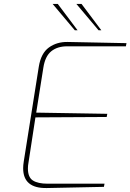

<svg xmlns="http://www.w3.org/2000/svg" viewBox="-20 -944 659 970"><path d="M97 -94Q97 -109 100 -128L176 -607Q187 -675 227 -704Q267 -733 322 -732L619 -726L616 -710H319Q270 -710 239 -685Q208 -660 199 -602L163 -375L522 -369L519 -353L159 -351L124 -123Q121 -107 121 -93Q121 -48 146.5 -32Q172 -16 220 -16H508L505 0L216 6Q97 8 97 -94ZM246 -924H272L372 -791H358ZM366 -924H392L492 -791H478Z"/></svg>

Font: Exo Thin
Style: Italic
Weight: 250
Italic angle: -9°
Designer: Natanael Gama
Foundry: Natanael Gama
Version: Version 1.500; ttfautohint (v1.6)